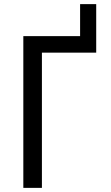

<svg xmlns="http://www.w3.org/2000/svg" viewBox="-20 -910 540 930"><path d="M93 0V-735H368V-890H446V-655H183V0Z"/></svg>

Font: Iosevka Medium
Style: Regular
Weight: 500
Monospace: yes
Designer: Belleve Invis
Foundry: Belleve Invis
Version: Version 32.5.0; ttfautohint (v1.8.4)